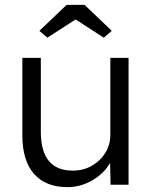

<svg xmlns="http://www.w3.org/2000/svg" viewBox="-20 -760 622 790"><path d="M258 10Q168 10 120 -44.5Q72 -99 72 -203V-522H148V-218Q148 -58 279 -58Q323 -58 358 -78Q393 -98 413.5 -131.5Q434 -165 434 -205V-522H509V0H435L433 -90Q409 -47 360.5 -18.5Q312 10 258 10ZM175 -605 142 -633 254 -740H328L440 -633L407 -605L291 -680Z"/></svg>

Font: Lexend Light
Style: Regular
Weight: 300
Designer: Bonnie Shaver-Troup, Thomas Jockin
Foundry: Lexend
Version: Version 1.007; ttfautohint (v1.8.3)